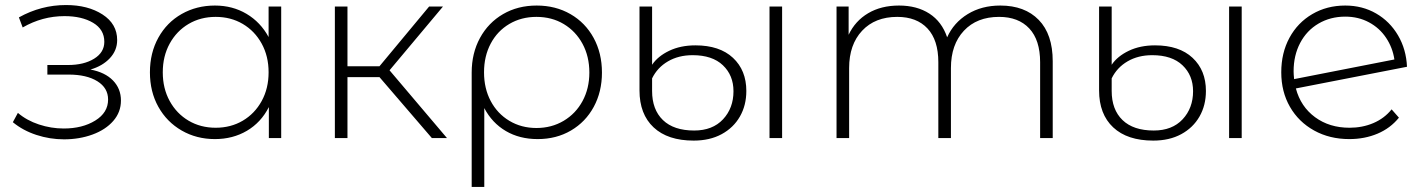

<svg xmlns="http://www.w3.org/2000/svg" viewBox="-20 -548 5653 762"><path d="M460 -149Q460 -103 429.5 -68Q399 -33 347 -14Q295 5 234 5Q178 5 124.5 -12.5Q71 -30 31 -63L51 -100Q86 -70 134.5 -54Q183 -38 233 -38Q307 -38 358 -69.5Q409 -101 409 -153Q409 -199 366.5 -225.5Q324 -252 252 -252H168V-290H250Q313 -290 353.5 -315Q394 -340 394 -382Q394 -431 349.5 -457.5Q305 -484 236 -484Q148 -484 70 -439L55 -479Q143 -528 242 -528Q329 -528 387 -490.5Q445 -453 445 -389Q445 -348 416 -317Q387 -286 339 -272Q397 -261 428.5 -228.5Q460 -196 460 -149Z M1096 -522V0H1047V-123Q1016 -62 960 -29Q904 4 833 4Q760 4 701 -30Q642 -64 608.5 -124Q575 -184 575 -261Q575 -338 608.5 -398.5Q642 -459 701 -492.5Q760 -526 833 -526Q903 -526 958.5 -493Q1014 -460 1046 -401V-522ZM1046 -261Q1046 -325 1018.5 -375Q991 -425 943.5 -453Q896 -481 836 -481Q776 -481 728.5 -453Q681 -425 653.5 -375Q626 -325 626 -261Q626 -197 653.5 -147Q681 -97 728.5 -69Q776 -41 836 -41Q896 -41 943.5 -69Q991 -97 1018.5 -147Q1046 -197 1046 -261Z M1486 -242H1359V0H1309V-522H1359V-285H1486L1683 -522H1738L1526 -269L1754 0H1694Z M2369 -260Q2369 -184 2336.5 -124Q2304 -64 2246 -30Q2188 4 2114 4Q2042 4 1987.5 -28Q1933 -60 1902 -119V194H1852V-260Q1852 -337 1885 -397.5Q1918 -458 1976.5 -492Q2035 -526 2110 -526Q2185 -526 2244 -492Q2303 -458 2336 -397.5Q2369 -337 2369 -260ZM2319 -260Q2319 -324 2292 -374Q2265 -424 2217.5 -452.5Q2170 -481 2109 -481Q2049 -481 2001.5 -453Q1954 -425 1927.5 -375Q1901 -325 1901 -261Q1901 -197 1927.5 -147Q1954 -97 2001.5 -68.5Q2049 -40 2109 -40Q2169 -40 2217 -68.5Q2265 -97 2292 -147Q2319 -197 2319 -260Z M2518 -189V-522H2568V-291Q2591 -325 2636 -346.5Q2681 -368 2740 -368Q2836 -368 2889 -318.5Q2942 -269 2942 -187Q2942 -130 2916.5 -85.5Q2891 -41 2844 -15.5Q2797 10 2733 10Q2630 10 2574 -42.5Q2518 -95 2518 -189ZM3034 -522H3084V0H3034ZM2891 -186Q2891 -249 2849 -289Q2807 -329 2729 -329Q2673 -329 2631 -304.5Q2589 -280 2568 -237V-187Q2568 -113 2611 -71.5Q2654 -30 2735 -30Q2808 -30 2849.5 -74.5Q2891 -119 2891 -186Z M4158 -305V0H4108V-301Q4108 -389 4065 -435Q4022 -481 3945 -481Q3857 -481 3805.5 -426Q3754 -371 3754 -278V0H3704V-301Q3704 -389 3661 -435Q3618 -481 3541 -481Q3453 -481 3401.5 -426Q3350 -371 3350 -278V0H3300V-522H3348V-410Q3374 -465 3425.5 -495.5Q3477 -526 3548 -526Q3619 -526 3668.5 -494Q3718 -462 3739 -400Q3765 -458 3820.5 -492Q3876 -526 3950 -526Q4047 -526 4102.5 -469Q4158 -412 4158 -305Z M4342 -189V-522H4392V-291Q4415 -325 4460 -346.5Q4505 -368 4564 -368Q4660 -368 4713 -318.5Q4766 -269 4766 -187Q4766 -130 4740.5 -85.5Q4715 -41 4668 -15.5Q4621 10 4557 10Q4454 10 4398 -42.5Q4342 -95 4342 -189ZM4858 -522H4908V0H4858ZM4715 -186Q4715 -249 4673 -289Q4631 -329 4553 -329Q4497 -329 4455 -304.5Q4413 -280 4392 -237V-187Q4392 -113 4435 -71.5Q4478 -30 4559 -30Q4632 -30 4673.5 -74.5Q4715 -119 4715 -186Z M5503 -114 5532 -81Q5498 -39 5447 -17.5Q5396 4 5335 4Q5257 4 5195.5 -30Q5134 -64 5099.5 -124Q5065 -184 5065 -261Q5065 -338 5097.5 -398Q5130 -458 5188 -492Q5246 -526 5319 -526Q5387 -526 5441.5 -494.5Q5496 -463 5528.5 -407.5Q5561 -352 5564 -283L5123 -197Q5142 -125 5199 -83Q5256 -41 5336 -41Q5387 -41 5430.5 -59.5Q5474 -78 5503 -114ZM5114 -265Q5114 -254 5116 -234L5514 -312Q5507 -359 5481 -398Q5455 -437 5413 -459.5Q5371 -482 5319 -482Q5260 -482 5213 -454.5Q5166 -427 5140 -377.5Q5114 -328 5114 -265Z"/></svg>

Font: Montserrat Alternates Light
Style: Regular
Weight: 300
Designer: Julieta Ulanovsky
Foundry: Julieta Ulanovsky
Version: Version 7.200